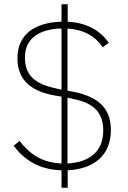

<svg xmlns="http://www.w3.org/2000/svg" viewBox="-20 -800 599 902"><path d="M298 82V0C422 -6 501 -71 501 -189C501 -274 461 -344 319 -370L297 -374V-666C374 -661 427 -630 463 -578L491 -599C452 -655 390 -693 298 -698V-780H269V-698C145 -695 62 -639 62 -527C62 -442 104 -373 245 -350L269 -346V-32C176 -36 119 -77 72 -138L44 -115C93 -51 161 -3 269 0V82ZM465 -187C465 -91 404 -38 297 -32V-341L312 -338C398 -321 465 -290 465 -187ZM97 -529C97 -618 162 -664 269 -666V-379L250 -383C164 -401 97 -432 97 -529Z"/></svg>

Font: IBM Plex Arabic ExtraLight
Style: Regular
Weight: 200
Designer: Mike Abbink, Paul van der Laan, Pieter van Rosmalen, Wael Morcos, Khajak Apelian
Foundry: Bold Monday
Version: Version 1.0